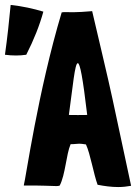

<svg xmlns="http://www.w3.org/2000/svg" viewBox="-80 -750 564 775"><path d="M-37 -730C-43 -667 -50 -600 -60 -529C-45 -527 -30 -526 -15 -526C-2 -526 12 -527 26 -529C57 -590 80 -648 95 -703C55 -715 11 -725 -37 -730ZM158 0C159 0 160 -1 161 -1C184 -45 187 -126 205 -168C223 -168 230 -170 240 -170C246 -170 254 -169 267 -167C285 -128 298 -47 314 -4H315C341 1 369 5 397 5C415 5 433 3 449 0V-1L374 -351C360 -418 304 -653 292 -705C225 -699 200 -701 183 -701C178 -701 174 -701 169 -700C73 -380 24 -29 16 -2C17 -1 17 -1 18 -1C87 -2 126 1 145 1C151 1 155 1 158 0ZM198 -286C214 -401 222 -495 234 -495C243 -495 254 -438 272 -286C247 -286 221 -285 198 -286Z"/></svg>

Font: HEYCLAY
Style: Regular
Weight: 400
Designer: Marcelo Magalhaes
Foundry: Marcelo Magalhães
Version: Version 1.300;hotconv 1.0.109;makeotfexe 2.5.65596